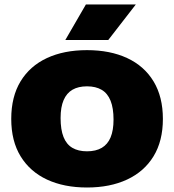

<svg xmlns="http://www.w3.org/2000/svg" viewBox="-20 -826 774 854"><path d="M367 8Q265 8 189.2 -27.2Q113.5 -62.5 71.8 -130.5Q30 -198.5 30 -297Q30 -396 71.5 -464.2Q113 -532.5 188.8 -567.8Q264.5 -603 367 -603Q469.5 -603 545.5 -567.8Q621.5 -532.5 663 -464Q704.5 -395.5 704.5 -297Q704.5 -199 663 -131Q621.5 -63 545.5 -27.5Q469.5 8 367 8ZM367 -153Q406.5 -153 432.8 -168.5Q459 -184 472 -215.2Q485 -246.5 485 -294Q485 -345 471.8 -378Q458.5 -411 432.2 -426.5Q406 -442 367 -442Q328.5 -442 302.5 -427Q276.5 -412 263 -380.8Q249.5 -349.5 249.5 -301Q249.5 -249.5 262.5 -216.8Q275.5 -184 301.8 -168.5Q328 -153 367 -153ZM270.5 -648 362 -806H584L461.5 -648Z"/></svg>

Font: Encode Sans SC Condensed Thin Black
Style: Regular
Weight: 900
Version: Version 3.002